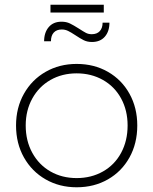

<svg xmlns="http://www.w3.org/2000/svg" viewBox="-20 -793 650 814"><path d="M562 -261Q562 -185 529 -125.5Q496 -66 437.5 -32.5Q379 1 305 1Q232 1 173.5 -32.5Q115 -66 81.5 -125.5Q48 -185 48 -261Q48 -336 81.5 -395.5Q115 -455 173.5 -488.5Q232 -522 305 -522Q379 -522 437.5 -488.5Q496 -455 529 -395.5Q562 -336 562 -261ZM89 -261Q89 -196 117 -145Q145 -94 194 -66Q243 -38 305 -38Q367 -38 416.5 -66Q466 -94 493.5 -145Q521 -196 521 -261Q521 -325 493.5 -375.5Q466 -426 416.5 -454Q367 -482 305 -482Q243 -482 194 -454Q145 -426 117 -375.5Q89 -325 89 -261ZM370 -615Q350 -615 335 -622.5Q320 -630 299 -644Q281 -656 268.5 -662Q256 -668 242 -668Q220 -668 208 -655Q196 -642 196 -618H167Q167 -655 186.5 -678Q206 -701 241 -701Q261 -701 276.5 -693.5Q292 -686 314 -672Q334 -659 344.5 -653.5Q355 -648 369 -648Q391 -648 403 -661Q415 -674 415 -697H444Q444 -660 424.5 -637.5Q405 -615 370 -615ZM194 -773H420V-740H194Z"/></svg>

Font: Gontserrat ExtraLight
Style: Regular
Weight: 275
Designer: Julieta Ulanovsky
Foundry: Julieta Ulanovsky
Version: Version 6.001